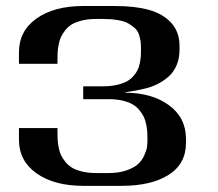

<svg xmlns="http://www.w3.org/2000/svg" viewBox="-20 -603 707 623"><path d="M250 -310.5ZM354 -583.5Q418 -583.5 463.1 -571Q508.3 -558.6 535.4 -529.1Q562.5 -499.5 562.5 -454.1V-441.9Q562.5 -413.6 553 -391.4Q543.5 -369.1 528.1 -355.5Q512.7 -341.8 494.4 -332Q476.1 -322.3 457.3 -317.4Q438.5 -312.5 422.9 -309.6Q407.2 -306.6 396.7 -305.2Q386.2 -303.7 385.3 -302.2Q472.7 -302.2 528.1 -261.7Q583.5 -221.2 583.5 -151.9V-139.6Q583.5 -71.3 527.1 -35.6Q470.7 0 375 0H250Q156.2 0 98.9 -40.3Q41.5 -80.6 41.5 -149.9V-187.5H166.5V-172.9Q166.5 -159.7 167 -149.9Q167.5 -140.1 170.2 -125.5Q172.9 -110.8 177.7 -100.3Q182.6 -89.8 191.9 -78.1Q201.2 -66.4 213.9 -58.8Q226.6 -51.3 246.6 -46.4Q266.6 -41.5 291.5 -41.5H332.5Q366.2 -41.5 390.9 -50.3Q415.5 -59.1 428 -70.6Q440.4 -82 448 -98.6Q455.6 -115.2 457 -126.5Q458.5 -137.7 458.5 -149.9Q458.5 -163.1 458 -172.9Q457.5 -182.6 454.8 -197.3Q452.1 -211.9 447.3 -222.4Q442.4 -232.9 433.1 -244.6Q423.8 -256.3 411.1 -263.9Q398.4 -271.5 378.4 -276.4Q358.4 -281.2 333.5 -281.2H250V-322.8H312.5Q337.4 -322.8 357.2 -327.1Q377 -331.5 389.9 -338.1Q402.8 -344.7 412.1 -355.2Q421.4 -365.7 426.3 -375.5Q431.2 -385.3 433.8 -398.7Q436.5 -412.1 437 -421.4Q437.5 -430.7 437.5 -443.8Q437.5 -458 436.3 -467.8Q435.1 -477.5 431.2 -490Q427.2 -502.4 418.7 -510.7Q410.2 -519 397 -526.6Q383.8 -534.2 362.3 -537.8Q340.8 -541.5 312.5 -541.5H291.5Q266.6 -541.5 246.6 -536.6Q226.6 -531.7 213.9 -524.4Q201.2 -517.1 191.9 -505.1Q182.6 -493.2 177.7 -482.7Q172.9 -472.2 170.2 -457.5Q167.5 -442.9 167 -433.3Q166.5 -423.8 166.5 -410.6V-396H41.5V-433.1Q41.5 -502.9 98.9 -543.2Q156.2 -583.5 250 -583.5Z"/></svg>

Font: Gputeks
Style: Bold
Weight: 600
Width: 8
Version: Version 0.9